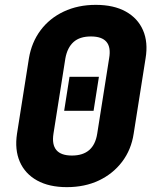

<svg xmlns="http://www.w3.org/2000/svg" viewBox="-20 -760 640 790"><path d="M255 10Q182 10 132.5 -17.5Q83 -45 61.5 -94.5Q40 -144 50 -210L99 -520Q110 -586 147 -635.5Q184 -685 242.5 -712.5Q301 -740 374 -740Q448 -740 497.5 -712.5Q547 -685 568.5 -635.5Q590 -586 579 -520L530 -210Q520 -144 482.5 -94.5Q445 -45 387 -17.5Q329 10 255 10ZM276 -120Q366 -120 380 -210L429 -520Q445 -610 354 -610Q308 -610 282.5 -587Q257 -564 249 -520L200 -210Q186 -120 276 -120ZM244 -304 266 -444H387L365 -304Z"/></svg>

Font: JetBrains Mono ExtraBold
Style: Italic
Weight: 800
Italic angle: -9°
Monospace: yes
Designer: Philipp Nurullin, Konstantin Bulenkov
Foundry: JetBrains
Version: Version 2.305; ttfautohint (v1.8.4.7-5d5b)